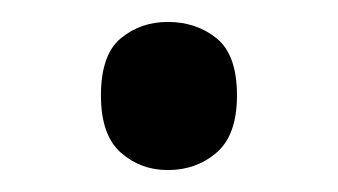

<svg xmlns="http://www.w3.org/2000/svg" viewBox="-20 -440 308 175"><path d="M72 -353Q72 -390 90 -405Q108 -420 133 -420Q159 -420 177.5 -405Q196 -390 196 -353Q196 -317 177.5 -301Q159 -285 133 -285Q108 -285 90 -301Q72 -317 72 -353Z"/></svg>

Font: Noto Sans Ogham
Style: Regular
Weight: 400
Designer: Monotype Design Team
Foundry: Monotype Imaging Inc.
Version: Version 2.001; ttfautohint (v1.8.4.7-5d5b)